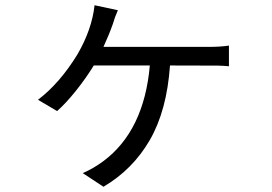

<svg xmlns="http://www.w3.org/2000/svg" viewBox="-20 -632 1040 733"><path d="M375 81 296 29Q337 11 375 -17Q530 -133 552 -382H338Q308 -333 269.5 -285Q231 -237 198 -208L125 -251Q209 -315 276 -425Q331 -520 341 -612L430 -593Q418 -566 411 -541Q397 -501 375 -453H776Q822 -453 854 -458V-379Q834 -381 812.5 -381.5Q791 -382 629 -382Q617 -210 552 -97.5Q487 15 375 81Z"/></svg>

Font: Source Han Sans & Saira Hybrid
Style: Regular
Weight: 400
Designer: Ryoko NISHIZUKA 西塚涼子 (kana & ideographs); Paul D. Hunt (Latin, Greek & Cyrillic); Wenlong ZHANG 张文龙 (bopomofo); Sandoll 
Foundry: Adobe Systems Incorporated
Version: Version 1.00;August 2, 2021;FontCreator 13.0.0.2675 64-bit